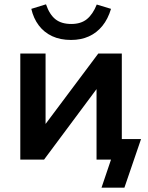

<svg xmlns="http://www.w3.org/2000/svg" viewBox="-20 -739 687 889"><path d="M450 130 494 0H427V-95H633L556 130ZM74 0V-491H191V-137H170L435 -491H544V0H427V-356H449L184 0ZM309 -554Q259 -554 221.5 -571.5Q184 -589 159.5 -621.5Q135 -654 125 -698L193 -719Q209 -672 236.5 -650Q264 -628 310 -628Q355 -628 382.5 -650.5Q410 -673 428 -718L494 -698Q480 -651 454 -619Q428 -587 391.5 -570.5Q355 -554 309 -554Z"/></svg>

Font: Nunito Sans 11pt
Style: Bold
Weight: 700
Version: Version 3.101;gftools[0.9.27]